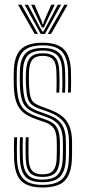

<svg xmlns="http://www.w3.org/2000/svg" viewBox="-20 -788 362 814"><path d="M159.2 6.8Q97.8 6.8 69.9 -21.2Q42 -49.2 39.8 -114.5Q39.2 -136.8 39.1 -160.4Q39 -184 40.2 -206H52.5Q51.5 -185 51.5 -160.1Q51.5 -135.2 52 -115.2Q54 -55.8 78.9 -30Q103.8 -4.2 159.2 -4.2Q219.5 -4.2 244.8 -30.4Q270 -56.5 271.8 -113.2Q272.5 -126.2 272.6 -137.2Q272.8 -148.2 272.6 -159.4Q272.5 -170.5 272.5 -183.8Q272.5 -240.8 251.2 -269Q230 -297.2 186 -313.2L149.8 -326.2Q127.5 -334.2 115.1 -343.9Q102.8 -353.5 97.2 -372.5Q91.8 -391.5 90 -427.5Q89.5 -441 89.4 -454.1Q89.2 -467.2 90 -483.2Q92 -525.5 108.1 -543.9Q124.2 -562.2 161.8 -562.2Q197.2 -562.2 213.9 -544.5Q230.5 -526.8 231.5 -484Q232 -470 232.2 -446.6Q232.5 -423.2 231.2 -395.5H219Q220.2 -422.2 220 -444.1Q219.8 -466 219.2 -483.5Q218.5 -520.5 204.6 -535.9Q190.8 -551.2 161.8 -551.2Q131.2 -551.2 117.8 -535.5Q104.2 -519.8 103 -483.2Q102.5 -468.2 102.4 -456.5Q102.2 -444.8 103 -427.5Q104.5 -394.8 109.2 -377.8Q114 -360.8 124.6 -352.4Q135.2 -344 153.5 -337.2L189.2 -324Q218.5 -313.5 240.1 -297.6Q261.8 -281.8 273.6 -254.9Q285.5 -228 285.5 -183.8Q285.5 -170.2 285.5 -159.1Q285.5 -148 285.5 -137Q285.5 -126 284.8 -113Q282.5 -51.8 255.1 -22.5Q227.8 6.8 159.2 6.8ZM159.2 -15.5Q108.5 -15.5 87.2 -39.6Q66 -63.8 64.5 -115.5Q64 -137 63.8 -158.2Q63.5 -179.5 64.8 -206H77.2Q75.8 -179 76.1 -155.9Q76.5 -132.8 76.8 -116Q78.2 -68.2 97.4 -47.4Q116.5 -26.5 159.2 -26.5Q207 -26.5 225.6 -48.2Q244.2 -70 246 -113.5Q247 -133 246.9 -148.4Q246.8 -163.8 246.8 -183.8Q246.8 -233.2 230.1 -256.2Q213.5 -279.2 179.2 -291.2L142 -304.2Q114 -314.2 97.6 -327Q81.2 -339.8 73.6 -362.9Q66 -386 64.2 -427.2Q63.5 -445.2 63.8 -456.8Q64 -468.2 64.2 -483.5Q65.2 -536.2 87.1 -560.4Q109 -584.5 161.8 -584.5Q211 -584.5 232.8 -561.5Q254.5 -538.5 256 -485.2Q256.5 -466.8 256.8 -445Q257 -423.2 255.8 -395.5H243.5Q244.8 -424.8 244.5 -446.6Q244.2 -468.5 243.8 -485.2Q242.5 -533 223 -553.2Q203.5 -573.5 161.8 -573.5Q116.5 -573.5 97.2 -552.1Q78 -530.8 77.2 -483.5Q77 -467.5 76.8 -456.5Q76.5 -445.5 77.2 -427.2Q79 -387.2 86 -366.1Q93 -345 107.5 -334.4Q122 -323.8 145.8 -315.2L182.5 -302Q222 -288.2 240.8 -262.8Q259.5 -237.2 259.5 -183.8Q259.5 -163.8 259.6 -148.2Q259.8 -132.8 259 -113.2Q257 -63 235.1 -39.2Q213.2 -15.5 159.2 -15.5ZM159.2 -37.8Q124.2 -37.8 107.2 -55.5Q90.2 -73.2 89 -116.8Q88.8 -135.8 88.4 -158.8Q88 -181.8 89.2 -206H101.5Q100.5 -185.8 100.6 -162.4Q100.8 -139 101.2 -117.5Q102 -80.8 115.8 -64.8Q129.5 -48.8 159.2 -48.8Q192.5 -48.8 205.6 -65.1Q218.8 -81.5 220.2 -114Q221.2 -132.8 221 -148.2Q220.8 -163.8 220.8 -183.8Q220.8 -225.2 208.6 -243Q196.5 -260.8 172.2 -269.2L134 -282.5Q103 -293.2 82.1 -308.6Q61.2 -324 50.4 -351.8Q39.5 -379.5 38.5 -427Q37.8 -446.5 38 -459.9Q38.2 -473.2 38.5 -483.8Q39.5 -548.5 67.5 -577.6Q95.5 -606.8 161.8 -606.8Q223 -606.8 250.8 -579Q278.5 -551.2 280.8 -486.2Q281.2 -467.8 281.4 -443.1Q281.5 -418.5 280.2 -395.5H268Q269.2 -416.8 269.1 -441.2Q269 -465.8 268.5 -485.5Q266.5 -544.5 241.6 -570.1Q216.8 -595.8 161.8 -595.8Q102.5 -595.8 77.5 -569.1Q52.5 -542.5 51.2 -483.8Q51.2 -467.8 51 -456.4Q50.8 -445 51.2 -427Q53 -382.8 61.9 -357.4Q70.8 -332 89.4 -317.9Q108 -303.8 138 -293.5L175.8 -280.2Q209 -268.8 221.4 -247Q233.8 -225.2 233.8 -183.8Q233.8 -172.8 233.9 -161.6Q234 -150.5 233.9 -138.9Q233.8 -127.2 233.2 -113.8Q231.8 -74.8 215.4 -56.2Q199 -37.8 159.2 -37.8ZM56.5 -767.8H71L140.8 -644.2H127ZM84.5 -767.8H99L148.2 -673.8L159.8 -654.2H163.8L175.2 -673.8L224.5 -767.8H239L170.8 -644.2H152.5ZM112 -767.8H126.5L156.5 -699L160.5 -685H163L167 -699L197.2 -767.8H212L174.5 -690.2L166 -671.5H157.5L148.8 -690.2ZM252.5 -767.8H266.8L196.5 -644.2H182.8Z"/></svg>

Font: Big Shoulders Inline Display Thin
Style: Regular
Weight: 400
Version: Version 2.002